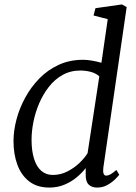

<svg xmlns="http://www.w3.org/2000/svg" viewBox="-20 -837 612 867"><path d="M446.5 -79Q444.5 -61 448 -52.5Q451.5 -44 458.5 -44Q469 -44 480 -50.5Q491 -57 505.5 -69.5L518.5 -48Q514.5 -42 500.5 -28Q486.5 -14 465.5 -2Q444.5 10 418.5 10Q393.5 10 379.8 -4.2Q366 -18.5 367 -51V-78Q351 -57 326.5 -36.5Q302 -16 270.8 -3Q239.5 10 203 10Q148 10 112.2 -17.5Q76.5 -45 58.8 -92.2Q41 -139.5 41 -200Q41 -246 54.2 -296.8Q67.5 -347.5 93.5 -395.5Q119.5 -443.5 157.5 -482.5Q195.5 -521.5 245 -544.2Q294.5 -567 355 -567Q374.5 -567 396.8 -563Q419 -559 438 -553.5L466.5 -750.5L402.5 -767L411 -800L530.5 -817L552 -805ZM428.5 -492.5Q411.5 -507 388.8 -512.8Q366 -518.5 343 -518.5Q298 -518.5 262.5 -498.5Q227 -478.5 200.8 -445Q174.5 -411.5 157 -370.5Q139.5 -329.5 131 -286.8Q122.5 -244 122.5 -206Q122.5 -156.5 133.5 -120.8Q144.5 -85 166 -66Q187.5 -47 218.5 -47Q253.5 -47 284.2 -62.8Q315 -78.5 338.8 -101.2Q362.5 -124 375.5 -145.5Z"/></svg>

Font: Merriweather 20pt Light
Style: Italic
Weight: 300
Italic angle: -7.8°
Version: Version 2.101